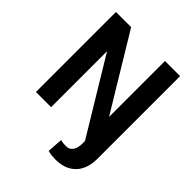

<svg xmlns="http://www.w3.org/2000/svg" viewBox="-252 -852 1206 1206"><g transform="rotate(45 351.0 -249.0)"><path d="M66.4 -710.9H201.2L502 -213.9V-710.9H636.2V21.5Q636.2 114.3 587.6 163.8Q539.1 213.4 453.6 213.4Q435.5 213.4 419.4 211.7Q403.3 210 384.8 205.1L391.6 101.6Q413.1 107.4 439.9 107.4Q469.7 107.4 485.8 85.2Q502 63 502 21.5V0L201.2 -497.1V0H66.4Z"/></g></svg>

Font: Vazirmatn RD UI SemiBold
Style: Regular
Weight: 600
Designer: Saber Rastikerdar
Foundry: Saber Rastikerdar
Version: Version 33.003